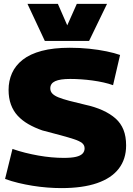

<svg xmlns="http://www.w3.org/2000/svg" viewBox="-20 -955 681 985"><path d="M596 -673 560 -518Q538 -526 511 -532Q484 -538 455 -542Q426 -546 396.5 -548Q367 -550 340 -550Q288 -550 263 -538.5Q238 -527 238 -502Q238 -486 248.5 -475Q259 -464 280 -455.5Q301 -447 335 -438Q369 -429 416 -418Q467 -407 506.5 -389Q546 -371 573 -347Q600 -323 613.5 -289Q627 -255 627 -209Q627 -139 589.5 -90Q552 -41 478 -15.5Q404 10 295 10Q260 10 222 7Q184 4 147 -2Q110 -8 74.5 -16.5Q39 -25 6 -37L44 -191Q75 -180 109 -171.5Q143 -163 177 -157Q211 -151 244 -148Q277 -145 307 -145Q347 -145 370 -150.5Q393 -156 403.5 -167Q414 -178 414 -194Q414 -211 400.5 -221.5Q387 -232 359.5 -241Q332 -250 291.5 -261Q251 -272 197 -286Q157 -300 125 -318.5Q93 -337 70.5 -361.5Q48 -386 36 -419Q24 -452 24 -494Q24 -540 41.5 -579.5Q59 -619 96.5 -648.5Q134 -678 194 -694Q254 -710 338 -710Q390 -710 438 -705Q486 -700 527 -691.5Q568 -683 596 -673ZM529 -935 437 -745H210L121 -935H277L325 -825L374 -935Z"/></svg>

Font: Georama ExtraBold
Style: Regular
Weight: 800
Designer: Jean-Baptiste Levee
Foundry: Production Type
Version: Version 1.001